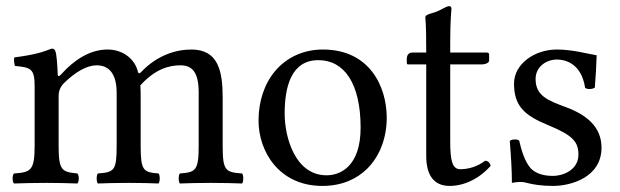

<svg xmlns="http://www.w3.org/2000/svg" viewBox="-20 -602 2040 632"><path d="M170 -358C168.7 -387.7 166.7 -423.7 162 -434C159.9 -438.6 158 -442 150 -442C122 -431 96 -422 27 -413C25 -407 27 -391 29 -385C83 -380 94 -375 94 -317V-122C94 -40 81 -35 26 -31C20 -25 20 -4 26 2C56 1 94 0 134 0C174 0 204.8 1 234.8 2C240.8 -4 240.8 -25 234.8 -31C184 -36 173 -40 173 -122V-286C173 -307 182 -319.3 190 -328C229.6 -366.7 267.1 -387 298 -387C336 -387 364 -363 364 -296V-122C364 -40 356 -35 302 -31C297 -25 297 -4 302 2C327 1 364 0 404 0C444 0 477 1 502 2C507 -4 507 -25 502 -31C452 -35 443 -40 443 -122V-281C443 -295 443 -309 442 -321C490 -374 535 -387 574 -387C612 -387 634 -365 634 -298V-122C634 -40 624 -35 572 -31C567 -25 567 -4 572 2C597 1 634 0 674 0C714 0 749 1 777 2C782 -4 782 -25 777 -31C722 -35 713 -40 713 -122V-280C713 -369 698 -439 610 -439C558.8 -439 497.1 -420.2 445 -365.2C442 -362 436 -357 434 -365.6C424.5 -406.6 386 -439 334 -439C276 -439 223.7 -404.6 182 -358C177.4 -352.9 170.5 -346 170 -358Z M831 -205C831 -103 899 10 1041 10C1105.4 10 1153.8 -12.7 1187.9 -46C1232.7 -89.8 1253 -152.7 1253 -214C1253 -318 1196 -439 1043 -439C977.2 -439 922.9 -412 886.3 -369C850 -326.4 831 -268.2 831 -205ZM1028 -404C1114 -404 1167 -326 1167 -182C1167 -56 1102 -25 1055 -25C951 -25 917 -151 917 -228C917 -315 938 -404 1028 -404Z M1337 -429C1323 -429 1319 -417 1319 -409V-396C1319 -391 1320 -390 1324 -390H1383V-89C1383 -18 1414 10 1460 10C1506 10 1556 -12 1595 -56C1593 -66.3 1587 -72 1577 -73C1551 -53 1521 -45 1495 -45C1468 -45 1462 -75 1462 -137V-390H1566C1576 -390 1590 -394 1590 -403V-423C1590 -427 1587 -429 1582 -429H1462V-468C1462 -533 1466 -573 1466 -573C1466 -579.4 1463 -581.8 1458.3 -581.8C1453.8 -581.8 1445.3 -577.9 1436 -572.8C1424.7 -566.5 1414.5 -562.2 1402 -558.7C1390 -555.3 1380 -551.9 1380 -545C1380 -533.4 1383 -540 1383 -429.1Z M1658 -138C1662 -89 1665 -42 1665 0C1675 -2 1685 -3 1690 -3C1697 -3 1703 -3 1710 -1C1737 6 1764 10 1801 10C1857 10 1960 -17 1960 -116C1960 -184.3 1911 -224 1843 -249.2C1782.8 -271.5 1743 -287 1743 -342C1743 -383 1779 -406 1813 -406C1835 -406 1893 -398 1906 -313C1912 -307 1932 -308 1938 -314C1941 -350 1943 -387 1944 -420C1913 -425 1865 -439 1813 -439C1739 -439 1672 -391 1672 -327C1672 -254 1705 -223 1782 -191C1865 -157 1884 -136 1884 -93C1884 -44 1836 -23 1799 -23C1760 -23 1738.3 -36.3 1728 -47C1706 -70 1695 -114 1689 -139C1683 -145 1664 -144 1658 -138Z"/></svg>

Font: Libertinus Serif
Style: Regular
Weight: 400
Designer: Philipp H. Poll
Foundry: Khaled Hosny
Version: Version 6.2